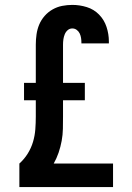

<svg xmlns="http://www.w3.org/2000/svg" viewBox="-20 -763 540 783"><path d="M59 0V-96Q79 -114 93 -136.5Q107 -159 114.5 -184Q122 -209 124 -235Q126 -261 126 -288V-354H78V-425H126V-581Q126 -602 129 -623Q132 -644 140 -663Q148 -682 162 -698Q176 -714 194.5 -724.5Q213 -735 233.5 -739Q254 -743 275 -743Q305 -743 334 -734Q363 -725 384 -703.5Q405 -682 414.5 -653Q424 -624 424 -594Q424 -592 424 -590Q424 -588 424 -586H312Q312 -587 312 -587.5Q312 -588 312 -589Q312 -599 310.5 -608.5Q309 -618 305 -626.5Q301 -635 293 -641Q285 -647 275 -647Q264 -647 256 -640Q248 -633 244 -623Q240 -613 238.5 -602.5Q237 -592 237 -581V-425H326V-354H237V-288Q237 -263 236.5 -238Q236 -213 231.5 -188.5Q227 -164 219 -140.5Q211 -117 199 -96H441V0Z"/></svg>

Font: Iosevka Julsh Curly
Style: Bold
Weight: 700
Designer: Belleve Invis
Foundry: Belleve Invis
Version: Version 15.0.2; ttfautohint (v1.8.4)